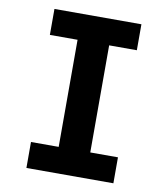

<svg xmlns="http://www.w3.org/2000/svg" viewBox="-82 -805 765 874"><g transform="rotate(10 300.0 -367.5)"><path d="M99 0V-120H227V-615H99V-735H501V-615H373V-120H501V0Z"/></g></svg>

Font: Iosevka Curly Heavy Extended
Style: Regular
Weight: 900
Width: 7
Monospace: yes
Designer: Belleve Invis
Foundry: Belleve Invis
Version: Version 11.1.0; ttfautohint (v1.8.3)